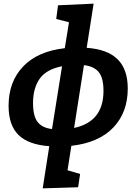

<svg xmlns="http://www.w3.org/2000/svg" viewBox="-20 -799 746 1052"><path d="M371 0 350 134 419 154 408 227 214 233 250 2Q136 -6 81.5 -59.5Q27 -113 27 -219Q27 -351 106.5 -434.5Q186 -518 335 -535L358 -677L288 -695L298 -770L493 -779L455 -537Q569 -529 624.5 -474Q680 -419 680 -314Q680 -183 600.5 -100Q521 -17 371 0ZM440 -442 386 -98Q547 -132 547 -301Q547 -373 520.5 -404.5Q494 -436 440 -442ZM265 -92 320 -436Q233 -419 197 -367Q161 -315 161 -235Q161 -162 186.5 -130Q212 -98 265 -92Z"/></svg>

Font: Bitter Pro
Style: Bold Italic
Weight: 700
Italic angle: -9°
Designer: Sol Matas, and Bitter project Authors
Foundry: Sol Matas
Version: Version 1.010